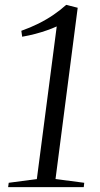

<svg xmlns="http://www.w3.org/2000/svg" viewBox="-20 -772 412 792"><path d="M16 -18 132 -33.5 214 -663Q195.5 -654.5 173.2 -646.8Q151 -639 125.5 -632.2Q100 -625.5 71.5 -620.5L68 -645Q105 -658 138.2 -674.5Q171.5 -691 200.5 -710.8Q229.5 -730.5 253 -752L300.5 -740L209 -33.5L327.5 -18L325.5 0H13.5Z"/></svg>

Font: Merriweather 144pt Light
Style: Italic
Weight: 300
Italic angle: -7.8°
Version: Version 2.101